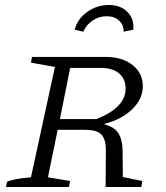

<svg xmlns="http://www.w3.org/2000/svg" viewBox="-20 -749 664 769"><path d="M4 0 8 -21Q35 -33 104 -39L200 -481L104 -498L108 -521H404Q470 -521 511 -488.5Q552 -456 552 -404Q552 -352 508.5 -310.5Q465 -269 395 -252Q439 -241 455 -214Q471 -187 471 -144L472 -40L550 -24L546 0H403L404 -144Q405 -187 388 -208Q371 -229 321 -229H211L172 -39L261 -24L256 0ZM384 -477H261L220 -272H366Q483 -318 483 -394Q483 -433 457 -455Q431 -477 384 -477ZM416 -729Q463 -729 490.5 -701Q518 -673 514 -630L475 -622Q476 -649 457 -666.5Q438 -684 407 -684Q376 -684 350.5 -666.5Q325 -649 314 -622L279 -630Q290 -673 329 -701Q368 -729 416 -729Z"/></svg>

Font: Piazzolla SC Light
Style: Italic
Weight: 300
Italic angle: -11.3°
Designer: Juan Pablo del Peral
Foundry: Huerta Tipografica
Version: Version 1.330